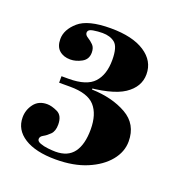

<svg xmlns="http://www.w3.org/2000/svg" viewBox="-86 -934 514 555"><g transform="rotate(20 171.5 -656.5)"><path d="M143 -451Q81 -451 46.5 -473Q12 -495 12 -533Q12 -556 26 -574.5Q40 -593 66 -593Q80 -593 98 -584.5Q116 -576 116 -548Q116 -528 106 -518Q96 -508 86.5 -503Q77 -498 77 -490Q77 -483 87.5 -479Q98 -475 112 -473.5Q126 -472 135 -472Q173 -472 191 -496.5Q209 -521 209 -567Q209 -614 187 -638.5Q165 -663 111 -663L173 -677Q236 -675 280 -650Q324 -625 324 -572Q324 -540 301.5 -512.5Q279 -485 238.5 -468Q198 -451 143 -451ZM77 -663V-683H173V-663ZM140 -677 99 -683Q154 -683 176.5 -707.5Q199 -732 199 -777Q199 -817 184.5 -829Q170 -841 146 -841Q132 -841 117 -838.5Q102 -836 102 -826Q102 -819 111 -813.5Q120 -808 128 -800Q136 -792 136 -777Q136 -756 118.5 -746.5Q101 -737 84 -737Q63 -737 50 -748.5Q37 -760 37 -783Q37 -812 65.5 -837Q94 -862 164 -862Q231 -862 268.5 -837.5Q306 -813 306 -772Q306 -733 268.5 -708Q231 -683 140 -677Z"/></g></svg>

Font: Libre Bodoni SemiBold
Style: Regular
Weight: 600
Designer: Pablo Impallari, Rodrigo Fuenzalida
Foundry: Impallari Type
Version: Version 2.005;gftools[0.9.23]